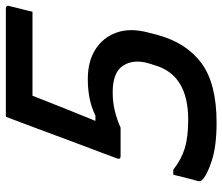

<svg xmlns="http://www.w3.org/2000/svg" viewBox="-72 -668 760 656"><g transform="rotate(-90 308.0 -340.0)"><path d="M237 -700H605Q620 -700 615 -687Q614 -681 609.5 -664Q605 -647 601 -630.5Q597 -614 596 -609H309Q307 -604 305 -599Q286 -550 263.5 -494Q241 -438 223 -394H241Q270 -408 300.5 -414Q331 -420 366 -420Q427 -420 468 -393.5Q509 -367 525 -321Q541 -275 525 -214L517 -183Q490 -83 420 -31.5Q350 20 217 20Q137 20 86.5 3.5Q36 -13 21 -30Q16 -34 17 -42Q24 -68 29 -87Q34 -106 39 -128H56Q92 -100 130 -88.5Q168 -77 227 -77Q380 -77 413 -191L419 -210Q435 -263 412 -299Q389 -335 321 -335Q287 -335 256.5 -327.5Q226 -320 200 -308H102Q90 -308 95 -321Q101 -338 117.5 -381Q134 -424 155 -480.5Q176 -537 197.5 -595Q219 -653 237 -700Z"/></g></svg>

Font: Recursive Sn Lnr St Med
Style: Italic
Weight: 500
Italic angle: -15°
Version: Version 1.079;hotconv 1.0.112;makeotfexe 2.5.65598; ttfautoh